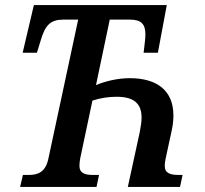

<svg xmlns="http://www.w3.org/2000/svg" viewBox="-20 -734 806 754"><path d="M59 0H359L369 -47H345C313 -47 292 -54 292 -83C292 -91 293 -102 295 -112L343 -339C374 -349 405 -354 438 -354C504 -354 536 -329 536 -272C536 -256 533 -238 529 -216L482 0H687L697 -47H681C649 -47 627 -54 627 -82C627 -90 628 -100 630 -109L654 -220C659 -243 661 -262 661 -281C661 -377 598 -427 490 -427C441 -427 394 -415 357 -400L411 -657H490C535 -657 551 -639 551 -599C551 -591 550 -580 549 -570L544 -527H600L635 -714H113L69 -527H125L141 -579C158 -635 178 -657 229 -657H287L170 -111C159 -58 129 -47 93 -47H70Z"/></svg>

Font: Noto Serif Condensed SemiBold
Style: Italic
Weight: 600
Width: 3
Italic angle: -12°
Designer: Monotype Design Team
Foundry: Monotype Imaging Inc.
Version: Version 2.014